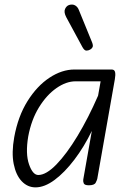

<svg xmlns="http://www.w3.org/2000/svg" viewBox="-20 -801 563 830"><path d="M133.5 9Q99.5 9 74.2 -17.2Q49 -43.5 39.2 -92.2Q29.5 -141 41.5 -208Q58 -298.5 99 -364Q140 -429.5 193.8 -465Q247.5 -500.5 302 -500.5H462.5Q475 -500.5 477.5 -489.2Q480 -478 476.5 -458.5L400.5 -28Q399.5 -23 393.8 -11.5Q388 0 364 0Q345 0 341.8 -9Q338.5 -18 340 -25.5L377 -235Q343.5 -166 301.5 -110.8Q259.5 -55.5 216 -23.2Q172.5 9 133.5 9ZM145.5 -44.5Q179.5 -44.5 223.8 -90Q268 -135.5 315 -213.2Q362 -291 404 -387.5L415 -449.5H307Q266 -449.5 223.8 -420Q181.5 -390.5 148.5 -337Q115.5 -283.5 102 -211Q89.5 -136.5 105.5 -90.5Q121.5 -44.5 145.5 -44.5ZM369.5 -586.5Q361.5 -582 353 -582.2Q344.5 -582.5 336 -598L266.5 -726.5Q255 -748.5 261.2 -762.2Q267.5 -776 279 -779.5Q294 -784 305 -777.5Q316 -771 321 -757.5L378 -618Q383.5 -604 380.2 -597.2Q377 -590.5 369.5 -586.5Z"/></svg>

Font: Edu AU VIC WA NT Hand
Style: Regular
Weight: 400
Designer: Tina and Corey Anderson, Eben Sorkin, Mirko Velimirovic
Foundry: Google for Education
Version: Version 1.001